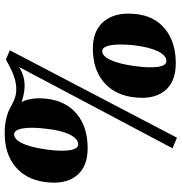

<svg xmlns="http://www.w3.org/2000/svg" viewBox="2 -756 773 817"><g transform="rotate(-90 388.5 -347.5)"><path d="M544 -709 583 -692 211 19 166 0 512 -653Q466 -623 408 -631Q386 -634 363 -642Q384 -599 377 -537Q368 -454 312.5 -407.5Q257 -361 166 -361Q86 -361 48 -410Q10 -459 23 -547Q35 -626 89.5 -670Q144 -714 229 -714H230Q266 -714 294 -707Q322 -700 336.5 -691.5Q351 -683 370.5 -674.5Q390 -666 409 -665Q425 -664 440.5 -666.5Q456 -669 471.5 -674.5Q487 -680 497.5 -685Q508 -690 523.5 -698Q539 -706 544 -709ZM249 -536Q257 -601 250.5 -637.5Q244 -674 225 -674Q211 -674 198.5 -658Q186 -642 176.5 -611Q167 -580 161 -537Q152 -473 158 -437Q164 -401 183 -401Q207 -402 224.5 -437.5Q242 -473 249 -536ZM590 -339Q667 -339 706 -292Q745 -245 738 -162Q731 -79 675 -32.5Q619 14 527 14Q447 14 409 -35Q371 -84 384 -172Q396 -251 450.5 -295Q505 -339 590 -339ZM604 -161Q611 -226 604.5 -262.5Q598 -299 579 -299Q558 -299 541.5 -263Q525 -227 516 -162Q507 -98 512.5 -62Q518 -26 537 -26Q561 -26 578.5 -61.5Q596 -97 604 -161Z"/></g></svg>

Font: Cinzel Decorative Black
Style: Regular
Weight: 900
Designer: Natanael Gama
Version: Version 1.001;PS 001.001;hotconv 1.0.56;makeotf.lib2.0.21325